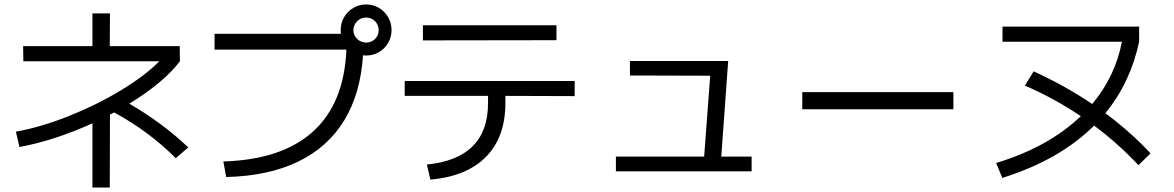

<svg xmlns="http://www.w3.org/2000/svg" viewBox="-20 -802 5226 855"><path d="M689.5 -529.3H84L83 -596.7H391.6V-742.2H469.7L468.8 -596.7H780.3L781.2 -529.3Q746.6 -482.9 688.5 -434.3Q630.4 -385.7 555.7 -340.3Q627.9 -298.8 695.1 -249Q762.2 -199.2 818.4 -145.5L762.7 -97.7Q643.1 -217.3 488.3 -301.3L469.7 -291.5L468.8 33.2H391.6V-252.9Q309.1 -215.3 226.1 -188.2Q143.1 -161.1 66.4 -147.5L50.8 -215.8Q163.1 -235.8 287.6 -285.6Q412.1 -335.4 519.3 -400.4Q626.5 -465.3 689.5 -529.3Z M1522.5 -581.1H935.5V-651.4H1498Q1497.1 -662.1 1497.1 -668Q1497.1 -699.2 1512.2 -725.3Q1527.3 -751.5 1553.5 -766.8Q1579.6 -782.2 1610.4 -782.2Q1641.6 -782.2 1667.5 -766.8Q1693.4 -751.5 1708.5 -725.3Q1723.6 -699.2 1723.6 -668Q1723.6 -637.2 1708.5 -611.1Q1693.4 -585 1667.5 -569.8Q1641.6 -554.7 1610.4 -554.7Q1605.5 -554.7 1596.7 -555.7Q1585.4 -384.3 1512.2 -264.9Q1439 -145.5 1306.6 -81.8Q1174.3 -18.1 987.3 -13.7L974.6 -83Q1235.8 -90.8 1374.3 -216.6Q1512.7 -342.3 1522.5 -581.1ZM1666 -668Q1666.5 -682.6 1658.9 -695.8Q1651.4 -709 1638.2 -716.6Q1625 -724.1 1610.4 -723.6Q1595.7 -724.1 1582.5 -716.6Q1569.3 -709 1561.5 -695.8Q1553.7 -682.6 1553.7 -668Q1553.7 -649.9 1564.5 -635.5Q1575.2 -621.1 1592.3 -615.2H1598.6V-613.8Q1604.5 -612.3 1610.4 -612.3Q1625.5 -612.3 1638.4 -619.6Q1651.4 -627 1658.9 -639.9Q1666.5 -652.8 1666 -668Z M2153.3 -342.8V-375H1782.2V-441.4H2539.1V-374L2230.5 -375V-342.8Q2230.5 -191.9 2144.8 -104.2Q2059.1 -16.6 1896.5 -2L1880.9 -69.3Q2017.6 -83 2085.4 -151.4Q2153.3 -219.7 2153.3 -342.8ZM1863.3 -689.5H2458V-623L1863.3 -622.1Z M2722.7 -104.5H3115.7L3142.6 -464.8L2785.2 -465.8V-530.3H3222.7L3191.9 -104.5H3327.1V-39.1H2722.7Z M3552.7 -391.6H4225.6V-315.4H3552.7Z M4793 -284.7Q4674.8 -364.3 4543.9 -420.9L4583 -484.4Q4723.6 -419.9 4843.8 -338.9Q4946.3 -461.4 4976.1 -616.2H4444.3V-683.6H5052.7V-616.2Q5013.7 -433.6 4902.3 -297.9Q5016.1 -213.4 5103.5 -119.1L5049.8 -66.4Q4958 -164.1 4852.1 -242.7Q4698.2 -89.4 4443.4 -9.8L4416 -76.2Q4532.2 -111.3 4627 -163.8Q4721.7 -216.3 4793 -284.7Z"/></svg>

Font: Pretendard GOV
Style: Regular
Weight: 400
Designer: Base glyphs from Inter by Rasmus Andersson; Hangeul glyphs from Noto Sans CJK(Source Han Sans) by Jang Soo-young and Kan
Foundry: Kil Hyung-jin
Version: Version 1.309